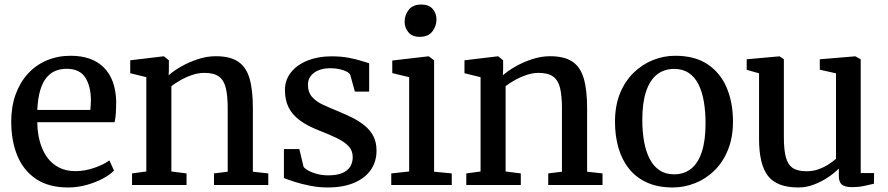

<svg xmlns="http://www.w3.org/2000/svg" viewBox="-20 -816 3916 847"><path d="M280 11Q195.5 11 139.8 -26Q84 -63 56.8 -128.5Q29.5 -194 29.5 -279.5Q29.5 -345.5 48.8 -399Q68 -452.5 103 -490.8Q138 -529 186.2 -549.5Q234.5 -570 291.5 -570Q386 -570 437.8 -518.5Q489.5 -467 492.5 -370.5Q492.5 -340 491 -317.2Q489.5 -294.5 485.5 -277H144.5Q145 -229.5 156.2 -189.8Q167.5 -150 188.5 -121.2Q209.5 -92.5 240.8 -76.8Q272 -61 312.5 -61Q354.5 -61 397.2 -76Q440 -91 462.5 -108.5L483 -63.5Q465 -45 433.2 -28Q401.5 -11 361.5 0Q321.5 11 280 11ZM144.5 -331H378.5Q379.5 -339.5 380.2 -352Q381 -364.5 381 -374Q381 -434.5 356.5 -473.5Q332 -512.5 273.5 -512.5Q247 -512.5 224.8 -503.5Q202.5 -494.5 185.2 -473.8Q168 -453 157.5 -418Q147 -383 144.5 -331Z M625.5 -59.5V-475.5L554.5 -493V-550L700.5 -567.5H703.5L725 -550V-508.5L724 -484Q746 -503.5 779.8 -522.8Q813.5 -542 853.2 -555Q893 -568 932 -568Q995 -568 1030.5 -544.2Q1066 -520.5 1080.8 -470Q1095.5 -419.5 1095.5 -339.5V-58.5L1163.5 -51V0H924V-51L984.5 -58.5V-339Q984.5 -393 976.2 -427.5Q968 -462 945.8 -478.2Q923.5 -494.5 881.5 -494.5Q855.5 -494.5 828.5 -485.5Q801.5 -476.5 777.5 -463Q753.5 -449.5 736 -436V-59.5L803 -51V0H562.5V-51Z M1425.5 11Q1386.5 11 1348.5 3.5Q1310.5 -4 1280 -13.8Q1249.5 -23.5 1232.5 -30.5V-158.5H1300.5L1319 -80.5Q1325.5 -71.5 1342 -62.5Q1358.5 -53.5 1381 -48Q1403.5 -42.5 1427.5 -42.5Q1466.5 -42.5 1490.2 -52.8Q1514 -63 1525 -81Q1536 -99 1536 -123Q1536 -151.5 1517.8 -171Q1499.5 -190.5 1465.5 -207Q1431.5 -223.5 1383.5 -242Q1335.5 -261 1302.8 -285Q1270 -309 1253.5 -341.5Q1237 -374 1237 -419Q1237 -463.5 1263.8 -497Q1290.5 -530.5 1337 -549Q1383.5 -567.5 1441.5 -567.5Q1485.5 -567.5 1518 -561.2Q1550.5 -555 1573 -547.8Q1595.5 -540.5 1608.5 -537V-412H1545.5L1525 -486.5Q1520.5 -494.5 1507.5 -501Q1494.5 -507.5 1476.8 -511.2Q1459 -515 1439.5 -515Q1409 -515.5 1386 -506.2Q1363 -497 1350.8 -480.8Q1338.5 -464.5 1338.5 -442.5Q1338.5 -408.5 1357.2 -387.8Q1376 -367 1405.8 -353.5Q1435.5 -340 1468.5 -326.5Q1501 -313 1531.8 -298Q1562.5 -283 1587.2 -263.2Q1612 -243.5 1626.5 -216.5Q1641 -189.5 1641 -151.5Q1641 -103 1615.8 -66.5Q1590.5 -30 1542 -9.5Q1493.5 11 1425.5 11Z M1706 0V-51L1785 -59.5V-475.5L1710.5 -493.5V-549L1869.5 -567.5H1871.5L1895 -550V-58.5L1973 -51V0ZM1831 -653.5Q1798.5 -653.5 1781.8 -673.5Q1765 -693.5 1765 -720Q1765 -750 1783.2 -773Q1801.5 -796 1838.5 -796H1839.5Q1872 -796 1888.8 -776.5Q1905.5 -757 1905.5 -730.5Q1905.5 -700.5 1887.2 -677Q1869 -653.5 1832 -653.5Z M2100 -59.5V-475.5L2029 -493V-550L2175 -567.5H2178L2199.5 -550V-508.5L2198.5 -484Q2220.5 -503.5 2254.2 -522.8Q2288 -542 2327.8 -555Q2367.5 -568 2406.5 -568Q2469.5 -568 2505 -544.2Q2540.5 -520.5 2555.2 -470Q2570 -419.5 2570 -339.5V-58.5L2638 -51V0H2398.5V-51L2459 -58.5V-339Q2459 -393 2450.8 -427.5Q2442.5 -462 2420.2 -478.2Q2398 -494.5 2356 -494.5Q2330 -494.5 2303 -485.5Q2276 -476.5 2252 -463Q2228 -449.5 2210.5 -436V-59.5L2277.5 -51V0H2037V-51Z M2693 -279Q2693 -349.5 2715 -403.8Q2737 -458 2775 -495Q2813 -532 2860.5 -551Q2908 -570 2958.5 -570Q3046 -570 3102.2 -532Q3158.5 -494 3186 -428.5Q3213.5 -363 3213.5 -280Q3213.5 -209 3191.2 -154.5Q3169 -100 3131.2 -63.2Q3093.5 -26.5 3045.8 -7.8Q2998 11 2947.5 11Q2882 11 2834 -10.8Q2786 -32.5 2754.8 -71.8Q2723.5 -111 2708.2 -164Q2693 -217 2693 -279ZM2954 -47Q2998 -47 3029 -71.8Q3060 -96.5 3076.2 -146.5Q3092.5 -196.5 3092.5 -272Q3092.5 -324 3085 -367.8Q3077.5 -411.5 3061.2 -444Q3045 -476.5 3018.5 -494.2Q2992 -512 2954 -512Q2909.5 -512 2878.2 -487.2Q2847 -462.5 2830.2 -412.8Q2813.5 -363 2813.5 -287Q2813.5 -234.5 2821.5 -190.8Q2829.5 -147 2846.2 -114.8Q2863 -82.5 2889.5 -64.8Q2916 -47 2954 -47Z M3736.5 9.5Q3708 9.5 3694.2 -1.5Q3680.5 -12.5 3680.5 -39V-72.5Q3662 -53.5 3633.5 -34.2Q3605 -15 3571.2 -2Q3537.5 11 3502 11Q3408 11 3368.2 -39.5Q3328.5 -90 3328.5 -204V-492.5L3274 -508V-554.5L3418 -567.5H3419L3438 -554.5V-210.5Q3438 -156.5 3446.5 -123.5Q3455 -90.5 3476.5 -75.5Q3498 -60.5 3538 -60.5Q3566.5 -60.5 3591.2 -69.5Q3616 -78.5 3635.5 -91.2Q3655 -104 3668 -115.5V-492.5L3596.5 -508.5V-554.5L3752 -567.5H3753.5L3777 -554.5V-52.5H3836L3835.5 -5.5Q3818 -1.5 3793.2 4Q3768.5 9.5 3736.5 9.5Z"/></svg>

Font: Merriweather Medium
Style: Regular
Weight: 500
Version: Version 2.100